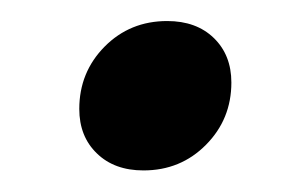

<svg xmlns="http://www.w3.org/2000/svg" viewBox="-20 -350 286 178"><path d="M135 -330.5Q162 -330.5 178.2 -314.8Q194.5 -299 194.5 -273.5Q194.5 -239.5 171 -215.8Q147.5 -192 113 -192Q86 -192 69.8 -207.8Q53.5 -223.5 53.5 -249Q53.5 -283 77 -306.8Q100.5 -330.5 135 -330.5Z"/></svg>

Font: Newsreader 72pt
Style: Italic
Weight: 400
Italic angle: -17°
Designer: Hugues Gentile
Foundry: Production Type
Version: Version 1.003; ttfautohint (v1.8.3)